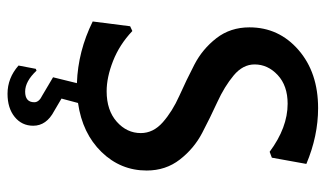

<svg xmlns="http://www.w3.org/2000/svg" viewBox="-202 -488 886 523"><g transform="rotate(90 241.5 -226.0)"><path d="M444 -182Q444 -111 393.5 -59Q343 -7 260 5L248 50L282 70Q322 91 322 127Q322 158 298 177.5Q274 197 235 197Q192 197 158 167L167 120L172 118Q201 149 229 149Q258 149 258 124Q258 111 239 102L190 73L206 8Q119 5 38 -35L51 -137L64 -143Q101 -108 145.5 -90.5Q190 -73 228 -73Q280 -73 311 -100.5Q342 -128 342 -166Q342 -200 312.5 -226Q283 -252 240.5 -271Q198 -290 155.5 -312Q113 -334 83.5 -372Q54 -410 54 -462Q54 -542 115.5 -595.5Q177 -649 274 -649Q350 -649 426 -617L409 -523L393 -517Q327 -566 262 -566Q213 -566 184 -539Q155 -512 155 -476Q155 -444 185 -419Q215 -394 257.5 -374.5Q300 -355 342 -333Q384 -311 414 -272.5Q444 -234 444 -182Z"/></g></svg>

Font: Alegreya Sans SC Medium
Style: Regular
Weight: 500
Designer: Juan Pablo del Peral
Foundry: Huerta Tipografica
Version: Version 2.001;PS 002.001;hotconv 1.0.88;makeotf.lib2.5.64775